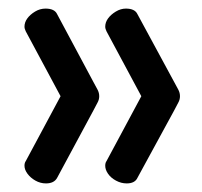

<svg xmlns="http://www.w3.org/2000/svg" viewBox="-20 -501 471 447"><path d="M275 -74Q262 -74 250 -80.5Q238 -87 231.5 -96.5Q225 -106 225 -115Q225 -122 228 -126L309 -277L228 -428Q225 -434 225 -439Q225 -449 231.5 -458Q238 -467 249.5 -474Q261 -481 273 -481Q294 -481 300 -468L385 -311Q391 -300 395 -292.5Q399 -285 399 -277Q399 -269 395 -262Q391 -255 385 -243L300 -87Q294 -74 275 -74ZM87 -74Q74 -74 62.5 -80.5Q51 -87 44 -96.5Q37 -106 37 -115Q37 -122 40 -126L121 -277L40 -428Q37 -434 37 -439Q37 -449 43.5 -458Q50 -467 61.5 -474Q73 -481 86 -481Q107 -481 113 -468L197 -311Q203 -300 207 -292.5Q211 -285 211 -277Q211 -269 207 -262Q203 -255 197 -243L113 -87Q106 -74 87 -74Z"/></svg>

Font: Dosis ExtraLight Medium
Style: Regular
Weight: 500
Version: Version 3.001; ttfautohint (v1.8.2)